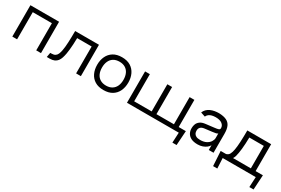

<svg xmlns="http://www.w3.org/2000/svg" viewBox="74 -1499 3877 2651"><g transform="rotate(30 2012.5 -174.0)"><path d="M147 0H71V-500H528V0H452V-433H147Z M1164 -500V0H1088V-429H857Q856 -374 853.5 -327Q851 -280 846.5 -240.5Q842 -201 837 -172Q830 -133 819.5 -100.5Q809 -68 790.5 -44Q772 -20 742.5 -7Q713 6 670 6H624L637 -67H657Q694 -67 715.5 -81Q737 -95 748 -121Q759 -147 766 -183Q771 -209 774.5 -243Q778 -277 780 -318Q782 -359 783 -404.5Q784 -450 784 -500Z M1528 11Q1446 11 1391 -22.5Q1336 -56 1308 -115Q1280 -174 1280 -250Q1280 -325 1308 -384Q1336 -443 1391 -477Q1446 -511 1528 -511Q1610 -511 1665 -477Q1720 -443 1748 -384Q1776 -325 1776 -250Q1776 -174 1748 -115Q1720 -56 1665 -22.5Q1610 11 1528 11ZM1528 -60Q1583 -60 1621.5 -83.5Q1660 -107 1679.5 -149.5Q1699 -192 1699 -250Q1699 -307 1679.5 -350Q1660 -393 1621.5 -416.5Q1583 -440 1528 -440Q1473 -440 1434.5 -416.5Q1396 -393 1376.5 -350Q1357 -307 1357 -250Q1357 -192 1376.5 -149.5Q1396 -107 1434.5 -83.5Q1473 -60 1528 -60Z M1975 -500V-67H2254V-500H2330V-67H2609V-500H2685V-67H2799L2784 163H2717L2725 0H1899V-500Z M2853 -396Q2865 -427 2887.5 -449.5Q2910 -472 2940.5 -485.5Q2971 -499 3005 -505Q3039 -511 3073 -511Q3149 -509 3194.5 -486.5Q3240 -464 3259.5 -418.5Q3279 -373 3279 -302V0H3203V-76Q3192 -54 3167 -34Q3142 -14 3106.5 -1.5Q3071 11 3030 11Q2962 11 2922 -10.5Q2882 -32 2864.5 -66Q2847 -100 2847 -137V-150Q2847 -177 2858 -207Q2869 -237 2899.5 -260.5Q2930 -284 2988 -290L3113 -305Q3161 -310 3180 -317.5Q3199 -325 3199 -345Q3199 -386 3164 -413Q3129 -440 3063 -440Q3029 -440 3001.5 -433Q2974 -426 2954.5 -411Q2935 -396 2925 -372ZM2923 -151V-143Q2923 -122 2932.5 -103Q2942 -84 2965 -72Q2988 -60 3029 -60Q3088 -60 3126.5 -81Q3165 -102 3183.5 -131.5Q3202 -161 3203 -188Q3203 -206 3203 -229Q3203 -252 3203 -264Q3195 -255 3174.5 -250Q3154 -245 3117 -241L3003 -227Q2962 -222 2942.5 -202Q2923 -182 2923 -151Z M3909 -500V-71H4025L4011 163H3944L3952 0H3425L3433 163H3366L3352 -71H3437Q3472 -80 3487.5 -109.5Q3503 -139 3511 -183Q3516 -209 3519.5 -243Q3523 -277 3525 -318Q3527 -359 3528 -404.5Q3529 -450 3529 -500ZM3549 -71H3833V-429H3602Q3601 -374 3598.5 -327Q3596 -280 3591.5 -240.5Q3587 -201 3582 -172Q3577 -141 3569.5 -115.5Q3562 -90 3549 -71Z"/></g></svg>

Font: Nata Sans
Style: Regular
Weight: 400
Designer: Daniel Uzquiano Cruz
Version: Version 1.001